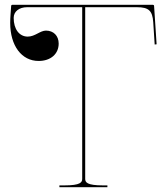

<svg xmlns="http://www.w3.org/2000/svg" viewBox="-20 -780 695 800"><path d="M31.5 -760C28.5 -760 26.5 -757.5 26.5 -755.5C25 -732.5 22.5 -706.5 22.5 -684.5C22.5 -589.5 70 -526 141 -526C191 -526 224.5 -555 224.5 -598.5C224.5 -631 203 -652.5 171.5 -652.5C147 -652.5 126 -627.5 95.5 -627.5C60.5 -627.5 37 -658.5 37 -705.5C37 -732 59.5 -750 93 -750H322.5V-35C322.5 -20.5 316 -7.5 247.5 -7.5H227.5V0H427.5V-7.5H410C341.5 -7.5 335 -20.5 335 -35V-750H550C600.5 -750 615 -735 618.5 -687.5L624.5 -594.5L632.5 -595.5L622 -755.5C622 -759 618.5 -760 617 -760Z"/></svg>

Font: ZnikomitNo24
Style: Regular
Weight: 500
Designer: gluk
Foundry: gluk
Version: Version 0.55